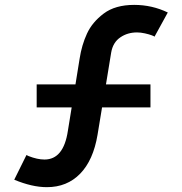

<svg xmlns="http://www.w3.org/2000/svg" viewBox="-20 -755 749 790"><path d="M172.9 15.1Q111.8 15.1 38.6 -15.6L88.9 -117.2Q90.8 -116.2 93.8 -114.7Q96.7 -113.3 97.7 -112.8Q133.8 -98.6 163.1 -98.6Q241.7 -98.6 259.3 -216.8L274.9 -313H130.9V-407.7H290.5L307.6 -513.7Q316.4 -570.3 337.9 -616.7Q359.4 -663.6 406.7 -699.2Q454.1 -734.9 532.2 -734.9Q605.5 -734.9 670.4 -703.6L615.7 -604Q615.7 -605.5 604.7 -609.6Q593.8 -613.8 576.2 -617.7Q558.6 -621.6 543.9 -621.6Q504.9 -621.6 475.6 -601.6Q444.8 -581.1 437.5 -539.1L416 -407.7H599.1V-313H399.9L381.3 -200.2Q363.8 -95.7 309.8 -40.3Q255.9 15.1 172.9 15.1Z"/></svg>

Font: Vela Sans Bd
Style: Bold
Weight: 700
Designer: Principal design: Mikhail Sharanda - project Manrope.
Design modification: Ravid Balaliev
Foundry: Mikhail Sharanda
Version: Version 1.001